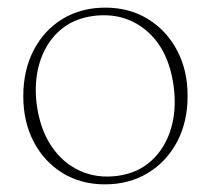

<svg xmlns="http://www.w3.org/2000/svg" viewBox="-20 -473 552 503"><path d="M256 -453Q318.5 -453 367 -423.5Q415.5 -394 443.5 -341.8Q471.5 -289.5 471.5 -221.5Q471.5 -153.5 443.8 -101.2Q416 -49 367 -19.5Q318 10 255 10Q192.5 10 144.2 -19.5Q96 -49 68.5 -101.2Q41 -153.5 41 -221Q41 -289 68.2 -341.5Q95.5 -394 144 -423.5Q192.5 -453 256 -453ZM289.5 -12.5Q342 -20 377.2 -52.5Q412.5 -85 427.8 -135.5Q443 -186 435 -246.5Q422 -343.5 363.5 -392.8Q305 -442 223 -431Q169.5 -423.5 134 -390.8Q98.5 -358 83.5 -307.5Q68.5 -257 76.5 -197Q85.5 -133 115.5 -89Q145.5 -45 190.5 -25Q235.5 -5 289.5 -12.5Z"/></svg>

Font: Fraunces 72pt Soft Thin
Style: Regular
Weight: 100
Version: Version 1.000;[b76b70a41]